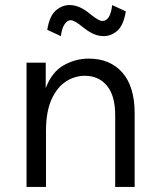

<svg xmlns="http://www.w3.org/2000/svg" viewBox="-20 -740 629 760"><path d="M513 0H436V-283Q436 -361 403.5 -400.5Q371 -440 316 -440Q276 -440 241 -417.5Q206 -395 184 -346.5Q162 -298 162 -221V0H85V-492H161V-391Q185 -455 232 -481.5Q279 -508 331 -508Q416 -508 464.5 -452.5Q513 -397 513 -292ZM424 -720 478 -695Q469 -640 444.5 -618.5Q420 -597 391 -597Q369 -597 349.5 -606Q330 -615 310 -631Q275 -660 260 -660Q247 -660 236 -644.5Q225 -629 221 -597L167 -622Q176 -677 201 -698.5Q226 -720 255 -720Q276 -720 296 -711Q316 -702 335 -686Q370 -657 385 -657Q417 -657 424 -720Z"/></svg>

Font: Wix Madefor Text
Style: Regular
Weight: 400
Designer: Dalton Maag Ltd
Foundry: Dalton Maag Ltd
Version: Version 3.100